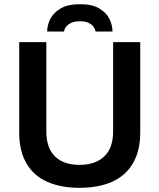

<svg xmlns="http://www.w3.org/2000/svg" viewBox="-20 -888 764 920"><path d="M361 12Q271 12 206 -17Q141 -46 106.5 -105.5Q72 -165 72 -254V-686H202V-258Q202 -179 243.5 -138.5Q285 -98 361 -98Q437 -98 479.5 -138.5Q522 -179 522 -258V-686H652V-254Q652 -165 617 -105.5Q582 -46 517 -17Q452 12 361 12ZM206 -737Q206 -768 221.5 -798Q237 -828 271.5 -848Q306 -868 363 -868Q421 -868 455 -848Q489 -828 504 -798Q519 -768 519 -737H438Q436 -748 428.5 -759Q421 -770 405 -778Q389 -786 363 -786Q337 -786 320.5 -778Q304 -770 296 -759Q288 -748 287 -737Z"/></svg>

Font: Archivo Variable SemiBold
Style: Regular
Weight: 600
Designer: Hector Gatti
Foundry: Omnibus-Type
Version: Version 2.001